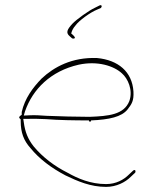

<svg xmlns="http://www.w3.org/2000/svg" viewBox="-20 -713 595 751"><path d="M55 -254C55 -251 58 -249 61 -246V-239C61 -194 73 -163 99 -134C134 -91 181 -56 236 -27C284 -4 334 18 395 18C435 18 470 0 491 -21L509 -38C509 -38 510 -41 510 -42C510 -47 508 -48 506 -48C505 -48 502 -47 501 -46L484 -30C464 -10 434 7 395 7C334 7 284 -15 245 -37C193 -63 147 -98 112 -140C89 -169 78 -197 73 -235L71 -248H88C111 -249 135 -248 160 -247C209 -243 271 -242 328 -242V-238H336V-242C408 -245 456 -256 479 -285C495 -306 504 -318 502 -355C497 -433 442 -478 360 -486C262 -490 191 -451 143 -406C108 -370 77 -328 65 -275V-264C61 -262 55 -257 55 -254ZM73 -261 78 -278C108 -364 178 -435 288 -460C362 -476 426 -455 457 -426C480 -406 501 -361 486 -318C465 -264 404 -259 331 -256C278 -256 211 -258 162 -260C137 -262 116 -263 95 -262ZM253 -571 262 -563C263 -563 265 -562 266 -562C272 -562 273 -564 273 -566C273 -569 264 -578 258 -583L259 -584C262 -595 267 -604 275 -613C289 -633 334 -665 359 -675L375 -682C380 -688 378 -695 370 -692L350 -682C328 -672 279 -637 263 -620C243 -598 236 -585 253 -571ZM360 -486Z"/></svg>

Font: Stray Cat
Style: HlExt
Weight: 100
Version: Version 1.0